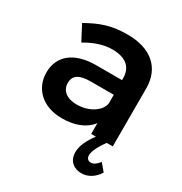

<svg xmlns="http://www.w3.org/2000/svg" viewBox="-173 -666 940 994"><g transform="rotate(30 297.0 -169.0)"><path d="M490 0H526V-350C524 -469 444 -540 304 -540C205 -540 146 -517 69 -474L116 -384C171 -417 225 -434 274 -434C355 -434 395 -397 396 -335V-321H239C110 -320 37 -259 37 -160C37 -65 108 6 224 6C300 6 360 -17 397 -64V0H425C392 45 373 84 373 122C373 180 415 202 454 202C493 202 529 180 553 141L517 98C502 117 487 130 469 130C453 130 442 119 442 101C442 79 457 45 490 0ZM261 -234H397V-184C392 -136 329 -94 256 -94C196 -94 160 -123 160 -168C160 -215 192 -234 261 -234Z"/></g></svg>

Font: Montserrat_SPRD_medium Medium
Style: Regular
Weight: 400
Designer: Julieta Ulanovsky edited by Nelly Hempel
Foundry: Julieta Ulanovsky
Version: Version 4.000;PS 004.000;hotconv 1.0.88;makeotf.lib2.5.64775